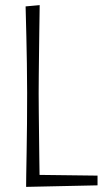

<svg xmlns="http://www.w3.org/2000/svg" viewBox="-20 -725 427 750"><path d="M82 5Q82 -6 82.5 -42Q83 -78 84 -130.5Q85 -183 85.5 -243Q86 -303 86 -362Q86 -420 85 -477Q84 -534 83 -581.5Q82 -629 81 -660.5Q80 -692 80 -700L135 -705Q135 -696 134.5 -668.5Q134 -641 133.5 -602Q133 -563 132.5 -519.5Q132 -476 131.5 -434.5Q131 -393 131 -361Q131 -329 131.5 -287Q132 -245 132.5 -199.5Q133 -154 133.5 -113Q134 -72 134.5 -42.5Q135 -13 135 -2ZM82 5 119 -42 361 -39V-1Z"/></svg>

Font: Truculenta ExtraLight
Style: Regular
Weight: 250
Version: Version 1.002